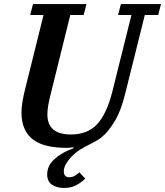

<svg xmlns="http://www.w3.org/2000/svg" viewBox="-20 -718 815 948"><path d="M296 210Q260 210 236.5 194Q213 178 213 143Q213 100 249.5 67Q286 34 343 14V9Q326 12 309 12Q256 12 214.5 2.5Q173 -7 144.5 -28Q116 -49 101 -82.5Q86 -116 86 -163Q86 -185 91 -216Q96 -247 105 -282L195 -644H129L143 -698H407L393 -644H327L229 -248Q222 -221 218 -197Q214 -173 214 -153Q214 -54 330 -54Q412 -54 459 -104Q506 -154 534 -263L629 -644H563L577 -698H775L761 -644H695L598 -255Q577 -171 550 -125.5Q523 -80 498 -55Q477 -35 457 -23.5Q437 -12 416.5 -2Q396 8 375 21Q354 34 332 57Q317 72 306 91.5Q295 111 295 128Q295 157 323 157Q337 157 348 150.5Q359 144 372 133L401 164Q380 184 355.5 197Q331 210 296 210Z"/></svg>

Font: IBM Plex Serif SemiBold
Style: Italic
Weight: 600
Italic angle: -14°
Designer: Mike Abbink, Paul van der Laan, Pieter van Rosmalen
Foundry: Bold Monday
Version: Version 2.5